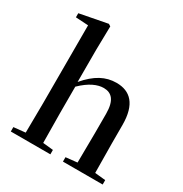

<svg xmlns="http://www.w3.org/2000/svg" viewBox="-185 -955 1047 1097"><g transform="rotate(30 338.5 -406.5)"><path d="M458 0H646V-29L576 -36L574 -232V-351C574 -488 516 -543 425 -543C354 -543 293 -511 229 -436V-647L232 -804L218 -813L36 -778V-751L119 -746V-232L117 -37L40 -29V0H301V-29L233 -36C232 -93 231 -177 231 -232V-406C287 -461 337 -481 376 -481C428 -481 461 -449 461 -359V-232L459 -37L384 -29V0Z"/></g></svg>

Font: GenKiMin2 TW SB
Style: Regular
Weight: 600
Version: Version 2.100;PS 2.1;hotconv 16.6.51;makeotf.lib2.5.65220 DE